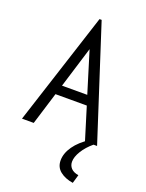

<svg xmlns="http://www.w3.org/2000/svg" viewBox="-159 -711 769 1014"><g transform="rotate(20 225.0 -203.5)"><path d="M368 0 312 -182H136L80 0H14L219 -634H231L436 0ZM224 -467 153 -236H295ZM396 179 382 227Q337 220 309 197.5Q281 175 281 137Q281 97 309 57Q337 17 390 -17L416 0Q381 29 360.5 62.5Q340 96 340 123Q340 144 353.5 159Q367 174 396 179Z"/></g></svg>

Font: Inconsolata SemiCondensed
Style: Regular
Weight: 400
Width: 4
Monospace: yes
Designer: Raph Levien, Cyreal, Brenton Simpson
Foundry: Raph Levien, Cyreal, Google
Version: Version 3.001; ttfautohint (v1.8.2.53-6de2)